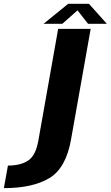

<svg xmlns="http://www.w3.org/2000/svg" viewBox="-180 -742 572 992"><path d="M-160 230Q-11.5 230 75 178.2Q161.5 126.5 187.5 -24L288.5 -593H120.5L18.5 -17.5Q5 61.5 -34.5 87.5Q-74 113.5 -139 113.5ZM45 -619H142L220.5 -688.5L275 -619H372L279.5 -722.5H172.5Z"/></svg>

Font: Anybody
Style: Bold Italic
Weight: 700
Italic angle: -10°
Designer: Tyler Finck
Foundry: Etcetera Type Company
Version: Version 1.113;gftools[0.9.25]